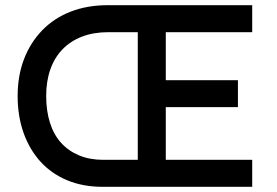

<svg xmlns="http://www.w3.org/2000/svg" viewBox="-20 -720 1067 740"><path d="M375 0Q300 0 239.5 -25Q179 -50 136.5 -96.5Q94 -143 71 -207.5Q48 -272 48 -350Q48 -428 72.5 -492Q97 -556 142.5 -603Q188 -650 252 -675Q316 -700 395 -700H952V-596H619V-411H897V-307H619V-104H952V0ZM378 -104H511V-596H398Q341 -596 296.5 -579Q252 -562 221 -530Q190 -498 174 -452.5Q158 -407 158 -350Q158 -293 172.5 -247Q187 -201 215.5 -169.5Q244 -138 285 -121Q326 -104 378 -104Z"/></svg>

Font: Mach
Style: Regular
Weight: 400
Version: Version 1.002